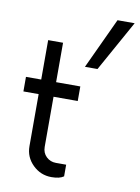

<svg xmlns="http://www.w3.org/2000/svg" viewBox="-82 -761 601 824"><g transform="rotate(10 219.0 -349.0)"><path d="M362.8 -704.6H437.5L314.5 -483.4H259.8ZM149.4 -568.8V-397H254.9V-333.5H149.4V-115.2Q149.4 -88.9 166.7 -72.3Q184.1 -55.7 208.5 -55.7H253.4V-4.9Q235.8 7.8 200.2 7.8Q152.8 7.8 118.7 -25.6Q84.5 -59.1 84.5 -106.4V-333.5H18.1V-397H84.5V-568.8Z"/></g></svg>

Font: Now
Style: Regular
Weight: 400
Designer: Alfredo Marco Pradil
Foundry: Alfredo Marco Pradil
Version: Version 1.200;hotconv 1.0.109;makeotfexe 2.5.65596